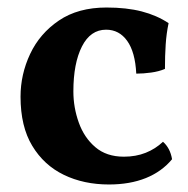

<svg xmlns="http://www.w3.org/2000/svg" viewBox="-20 -487 506 516"><path d="M442.4 -59.1Q415 -25.9 372.1 -8.5Q329.1 8.8 272.9 8.8Q205.1 8.8 151.6 -17.1Q98.1 -43 66.7 -95Q35.2 -147 35.2 -227.1Q35.2 -287.1 61 -342Q86.9 -397 138.4 -431.9Q189.9 -466.8 266.1 -466.8Q320.3 -466.8 360.8 -456.3Q401.4 -445.8 433.1 -424.8Q427.2 -397 425.3 -367.4Q423.3 -337.9 423.3 -301.8Q407.2 -294.9 386.2 -292Q365.2 -289.1 346.2 -289.1Q343.3 -347.2 321.8 -377.2Q300.3 -407.2 265.1 -407.2Q223.1 -407.2 200.2 -362.1Q177.2 -316.9 177.2 -241.2Q177.2 -198.2 191.7 -157.7Q206.1 -117.2 236.1 -91.6Q266.1 -65.9 313 -65.9Q345.2 -65.9 371.6 -76.4Q397.9 -86.9 418 -106Q427.2 -98.1 433.6 -86.2Q439.9 -74.2 442.4 -59.1Z"/></svg>

Font: Ekush
Style: Regular
Weight: 400
Designer: Jayed Ahsan Saad & S M Khalid Hossain
Foundry: Codepotro
Version: Codepotro Ekush; Version 0.600